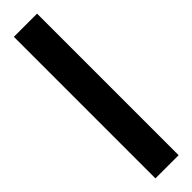

<svg xmlns="http://www.w3.org/2000/svg" viewBox="6 -75 398 398"><g transform="rotate(45 205.5 124.0)"><path d="M-2 90V158H413V90Z"/></g></svg>

Font: Noto Sans Devanagari UI Medium
Style: Regular
Weight: 500
Designer: Jelle Bosma - Monotype Design Team
Foundry: Monotype Imaging Inc.
Version: Version 2.004